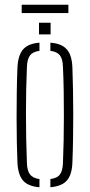

<svg xmlns="http://www.w3.org/2000/svg" viewBox="-20 -785 379 810"><path d="M53.5 -101Q52 -138 51 -186.2Q50 -234.5 50 -288.2Q50 -342 50.8 -395.8Q51.5 -449.5 53.5 -498Q55.5 -550 76.5 -575.5Q97.5 -601 146.5 -605V-570.5Q118.5 -567 106.5 -551Q94.5 -535 93.5 -501Q91.5 -456 90.5 -406.2Q89.5 -356.5 89.5 -304.8Q89.5 -253 90.5 -200.8Q91.5 -148.5 93.5 -98Q94.5 -65 106.5 -49.2Q118.5 -33.5 146.5 -29.5V5Q97.5 1 76.5 -24.2Q55.5 -49.5 53.5 -101ZM192.5 5V-29.5Q222 -33.5 233.2 -49.5Q244.5 -65.5 245.5 -96Q247.5 -142 248.5 -192Q249.5 -242 249.5 -294.5Q249.5 -347 248.8 -399.8Q248 -452.5 245.5 -504Q244.5 -536.5 232.5 -551.8Q220.5 -567 192.5 -570.5V-605Q226 -602.5 245.8 -590.2Q265.5 -578 275 -555.5Q284.5 -533 285.5 -498Q287 -455.5 288 -406.5Q289 -357.5 289 -305.8Q289 -254 288.2 -202Q287.5 -150 285.5 -101Q284.5 -67 275 -44.2Q265.5 -21.5 245.5 -9.8Q225.5 2 192.5 5ZM144.5 -640V-689H193.5V-640ZM71.5 -765H268.5V-730H71.5Z"/></svg>

Font: Big Shoulders Stencil Text Thin
Style: Regular
Weight: 100
Designer: Patric King
Foundry: XO Type Co
Version: Version 2.001